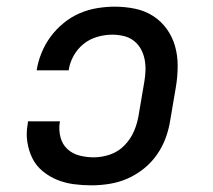

<svg xmlns="http://www.w3.org/2000/svg" viewBox="-20 -548 640 576"><path d="M254 8Q227 8 201 4.5Q175 1 151.5 -8.5Q128 -18 108 -34.5Q88 -51 77 -73.5Q66 -96 62 -122Q58 -148 63 -175L64 -184H160L159 -179Q156 -157 161.5 -136Q167 -115 182 -101Q197 -87 218 -81.5Q239 -76 261 -76Q286 -76 310.5 -84.5Q335 -93 353.5 -112Q372 -131 382 -154.5Q392 -178 396 -203L413 -303Q416 -320 416.5 -337.5Q417 -355 413.5 -371.5Q410 -388 402 -402Q394 -416 381 -426Q368 -436 351 -440Q334 -444 317 -444Q295 -444 272 -437.5Q249 -431 230.5 -416Q212 -401 200.5 -380Q189 -359 186 -337H90Q94 -363 104.5 -389Q115 -415 131.5 -437.5Q148 -460 170.5 -478.5Q193 -497 218.5 -508Q244 -519 271 -523.5Q298 -528 324 -528Q355 -528 384.5 -522Q414 -516 438.5 -500.5Q463 -485 480 -461.5Q497 -438 505 -410Q513 -382 513 -351Q513 -320 508 -289L491 -189Q487 -162 477.5 -135.5Q468 -109 451.5 -85Q435 -61 412 -42.5Q389 -24 363 -12.5Q337 -1 309 3.5Q281 8 254 8Z"/></svg>

Font: Iosevka HT Medium Extended
Style: Italic
Weight: 500
Width: 7
Italic angle: -9°
Monospace: yes
Designer: Belleve Invis
Foundry: Belleve Invis
Version: Version 32.3.0; ttfautohint (v1.8.4)